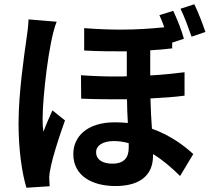

<svg xmlns="http://www.w3.org/2000/svg" viewBox="-20 -825 996 901"><path d="M944 -675C932 -711 910 -768 892 -805L827 -784C846 -746 864 -695 879 -653ZM114 -734C113 -704 108 -667 104 -641C94 -569 67 -389 67 -246C67 -118 84 -10 104 56L213 49C212 35 211 19 211 10C211 -49 265 -204 285 -260L226 -307C212 -275 196 -241 184 -207C180 -227 180 -252 180 -272C180 -360 208 -632 246 -723ZM584 -131C584 -86 563 -57 507 -57C461 -57 431 -76 431 -111C431 -141 461 -163 514 -163C537 -163 560 -160 584 -153ZM846 -486C796 -480 743 -474 685 -471V-589C722 -591 756 -594 788 -598V-625L843 -643C833 -681 811 -736 793 -774L728 -754C736 -737 744 -717 751 -697C691 -691 625 -686 549 -686C496 -686 438 -688 375 -693V-588C442 -584 508 -584 575 -584V-467C557 -466 539 -466 521 -466C469 -466 415 -468 360 -472L361 -362C434 -359 507 -359 576 -359C576 -322 578 -284 580 -248C560 -250 539 -251 518 -251C390 -251 324 -185 324 -102C324 0 412 48 522 48C644 48 698 -9 698 -93V-102C743 -75 786 -38 825 1L887 -102C851 -135 786 -188 693 -221C690 -265 687 -312 686 -363C746 -366 799 -370 846 -376Z"/></svg>

Font: Kinto Sans
Style: Bold
Weight: 700
Designer: Authors: Ryoko NISHIZUKA  (kana & ideographs); Paul D. Hunt (Latin, Greek & Cyrillic); Wenlong ZHANG  (bopomofo); Sandol
Foundry: Adobe Systems Incorporated, ookami Inc.
Version: Version 0.001